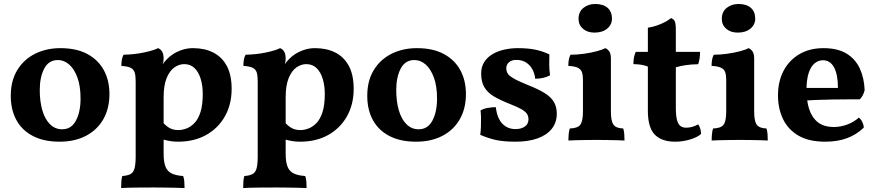

<svg xmlns="http://www.w3.org/2000/svg" viewBox="-20 -712 4455 977"><path d="M282.7 9Q203.7 9 148 -19.7Q92.3 -48.4 63.6 -100.9Q34.8 -153.3 34.8 -224.3Q34.8 -301.2 68 -355.4Q101.1 -409.7 158.4 -438.4Q215.7 -467 287.4 -467Q369.4 -467 424.8 -437Q480.3 -407 508.6 -354.5Q536.9 -302.1 536.9 -233.2Q536.9 -160 505.8 -105.4Q474.7 -50.9 417.7 -21Q360.6 9 282.7 9ZM296.5 -54.1Q342.9 -54.1 366.4 -98.4Q389.9 -142.7 389.9 -210.2Q389.9 -273.8 373.8 -317.7Q357.6 -361.6 331.6 -384.1Q305.5 -406.5 274.8 -406.5Q227.8 -406.5 205 -362.9Q182.3 -319.3 182.3 -254.2Q182.3 -195.5 195.6 -150.1Q209 -104.7 234.8 -79.4Q260.6 -54.1 296.5 -54.1Z M596.4 245Q596.4 224.2 597.6 209.5Q598.9 194.9 602.4 183.7Q629.4 181.7 644.2 173.7Q658.9 165.7 664.6 144.6Q670.4 123.5 670.4 83.7V-296.3Q670.4 -325 665.9 -341.5Q661.4 -358.1 646 -366.4Q630.5 -374.6 597.5 -376.7Q597.5 -391.9 599.7 -406.6Q602 -421.3 608.6 -433.5Q662 -434.5 711.4 -444.7Q760.8 -455 784.3 -467Q797.5 -461.9 805.1 -449.3Q812.6 -436.6 812.6 -412.6Q812.6 -398.4 807.2 -380.5Q801.7 -362.7 791.7 -337L812.6 -316.4V68.9Q812.6 111.9 822.1 136Q831.7 160 853.5 170.6Q875.3 181.2 912.1 183.7Q916.6 195.9 917.9 212.1Q919.1 228.4 919.1 245Q902.1 244 876.3 243.5Q850.6 243 821.9 242.5Q793.1 242 764.9 242Q720 242 672.1 242.5Q624.2 243 596.4 245ZM885.7 9Q862.9 9 843.8 5.6Q824.6 2.1 801.7 -4.3V-97.5Q819.1 -75.4 839 -62.8Q858.8 -50.1 887.6 -50.1Q906.5 -50.1 927.8 -57.8Q949.2 -65.5 968.5 -84.9Q987.9 -104.4 999.8 -140.5Q1011.7 -176.7 1011.7 -234.1Q1011.7 -276.1 1001.3 -310.4Q991 -344.8 970.2 -365.2Q949.4 -385.7 917.4 -385.7Q892.1 -385.7 868 -369.3Q843.9 -352.9 828.3 -315.6Q812.6 -278.3 812.6 -215.6L773.7 -318.5Q789.8 -357.3 803.8 -378.7Q817.7 -400.1 830 -411.3Q841.1 -423.7 860.6 -436.5Q880.1 -449.3 906.3 -458.1Q932.4 -467 962.3 -467Q1020.8 -467 1064.6 -445Q1108.5 -423.1 1133.6 -377.4Q1158.7 -331.7 1158.7 -259.7Q1158.7 -181 1124.6 -120.3Q1090.4 -59.5 1029.2 -25.2Q968 9 885.7 9Z M1217.4 245Q1217.4 224.2 1218.6 209.5Q1219.9 194.9 1223.4 183.7Q1250.4 181.7 1265.2 173.7Q1279.9 165.7 1285.6 144.6Q1291.4 123.5 1291.4 83.7V-296.3Q1291.4 -325 1286.9 -341.5Q1282.4 -358.1 1267 -366.4Q1251.5 -374.6 1218.5 -376.7Q1218.5 -391.9 1220.7 -406.6Q1223 -421.3 1229.6 -433.5Q1283 -434.5 1332.4 -444.7Q1381.8 -455 1405.3 -467Q1418.5 -461.9 1426.1 -449.3Q1433.6 -436.6 1433.6 -412.6Q1433.6 -398.4 1428.2 -380.5Q1422.7 -362.7 1412.7 -337L1433.6 -316.4V68.9Q1433.6 111.9 1443.1 136Q1452.7 160 1474.5 170.6Q1496.3 181.2 1533.1 183.7Q1537.6 195.9 1538.9 212.1Q1540.1 228.4 1540.1 245Q1523.1 244 1497.3 243.5Q1471.6 243 1442.9 242.5Q1414.1 242 1385.9 242Q1341 242 1293.1 242.5Q1245.2 243 1217.4 245ZM1506.7 9Q1483.9 9 1464.8 5.6Q1445.6 2.1 1422.7 -4.3V-97.5Q1440.1 -75.4 1460 -62.8Q1479.8 -50.1 1508.6 -50.1Q1527.5 -50.1 1548.8 -57.8Q1570.2 -65.5 1589.5 -84.9Q1608.9 -104.4 1620.8 -140.5Q1632.7 -176.7 1632.7 -234.1Q1632.7 -276.1 1622.3 -310.4Q1612 -344.8 1591.2 -365.2Q1570.4 -385.7 1538.4 -385.7Q1513.1 -385.7 1489 -369.3Q1464.9 -352.9 1449.3 -315.6Q1433.6 -278.3 1433.6 -215.6L1394.7 -318.5Q1410.8 -357.3 1424.8 -378.7Q1438.7 -400.1 1451 -411.3Q1462.1 -423.7 1481.6 -436.5Q1501.1 -449.3 1527.3 -458.1Q1553.4 -467 1583.3 -467Q1641.8 -467 1685.6 -445Q1729.5 -423.1 1754.6 -377.4Q1779.7 -331.7 1779.7 -259.7Q1779.7 -181 1745.6 -120.3Q1711.4 -59.5 1650.2 -25.2Q1589 9 1506.7 9Z M2096.7 9Q2017.7 9 1962 -19.7Q1906.3 -48.4 1877.6 -100.9Q1848.8 -153.3 1848.8 -224.3Q1848.8 -301.2 1882 -355.4Q1915.1 -409.7 1972.4 -438.4Q2029.7 -467 2101.4 -467Q2183.4 -467 2238.8 -437Q2294.3 -407 2322.6 -354.5Q2350.9 -302.1 2350.9 -233.2Q2350.9 -160 2319.8 -105.4Q2288.7 -50.9 2231.7 -21Q2174.6 9 2096.7 9ZM2110.5 -54.1Q2156.9 -54.1 2180.4 -98.4Q2203.9 -142.7 2203.9 -210.2Q2203.9 -273.8 2187.8 -317.7Q2171.6 -361.6 2145.6 -384.1Q2119.5 -406.5 2088.8 -406.5Q2041.8 -406.5 2019 -362.9Q1996.3 -319.3 1996.3 -254.2Q1996.3 -195.5 2009.6 -150.1Q2023 -104.7 2048.8 -79.4Q2074.6 -54.1 2110.5 -54.1Z M2775.5 -435.1Q2774.5 -409.6 2774.8 -382.3Q2775 -355 2779 -329Q2765.4 -321 2745.1 -316.1Q2724.8 -311.3 2703.4 -311.3Q2700.9 -337.2 2689.3 -358.8Q2677.7 -380.4 2657.3 -393.8Q2637 -407.2 2607.1 -407.2Q2583.9 -407.2 2570.1 -395.3Q2556.3 -383.5 2556.3 -364.2Q2556.3 -350.3 2563.1 -338.6Q2569.8 -327 2593.2 -313.2Q2616.6 -299.5 2665.4 -279.6Q2722 -257.5 2754.1 -236.7Q2786.1 -215.9 2799.6 -191.4Q2813.2 -167 2813.2 -133Q2813.2 -88.4 2787.6 -56.4Q2762 -24.4 2715.1 -7.7Q2668.1 9 2604.1 9Q2542 9 2502 0Q2462.1 -9 2423.9 -25.9Q2426.4 -44.5 2427.2 -67.3Q2428 -90 2427.7 -112Q2427.4 -133.9 2425.4 -149.9Q2438.7 -158.5 2460.7 -162.6Q2482.8 -166.7 2503 -166.7Q2509.5 -111 2535.8 -83.1Q2562.1 -55.2 2603.1 -55.2Q2633.1 -55.2 2651.2 -68.5Q2669.2 -81.8 2669.2 -104.6Q2669.2 -120.5 2661.5 -132.5Q2653.8 -144.4 2633.2 -156.4Q2612.5 -168.3 2572.7 -183.7Q2526 -202.1 2493.8 -221.1Q2461.6 -240.1 2445 -267.6Q2428.4 -295.2 2428.4 -337.8Q2428.4 -370.9 2443.3 -395.1Q2458.3 -419.4 2484.6 -435.5Q2510.9 -451.5 2544.6 -459.2Q2578.3 -467 2614.8 -467Q2667.6 -467 2705 -459Q2742.4 -451.1 2775.5 -435.1Z M2872.4 3Q2872.4 -14.8 2873.9 -30.5Q2875.4 -46.2 2879.5 -58.3Q2919.5 -59.3 2932.9 -77.3Q2946.4 -95.3 2946.4 -145.3V-306.2Q2946.4 -329.7 2941.1 -344.7Q2935.8 -359.6 2919.8 -367.4Q2903.8 -375.1 2871.9 -376.7Q2871.9 -391.9 2874.2 -406.6Q2876.4 -421.3 2883 -433.5Q2916.3 -433.5 2951.9 -438.5Q2987.5 -443.5 3016.6 -451.3Q3045.7 -459 3059.8 -467Q3073 -461.9 3080.8 -449.5Q3088.6 -437.1 3088.6 -414.5V-145.3Q3088.6 -95.3 3101.9 -77.3Q3115.1 -59.3 3151.3 -58.3Q3155.3 -46.2 3156.6 -29.8Q3157.8 -13.4 3157.8 3Q3143.4 2 3120.3 1.5Q3097.1 1 3070 0.5Q3042.9 0 3015.6 0Q2988.8 0 2960.9 0.5Q2933.1 1 2910 1.5Q2886.8 2 2872.4 3ZM3005.3 -546.1Q2968.8 -546.1 2946.4 -565.7Q2923.9 -585.3 2923.9 -616.1Q2923.9 -651.9 2948.7 -671.8Q2973.4 -691.7 3009 -691.7Q3049.6 -691.7 3071.8 -672.1Q3094 -652.5 3094 -617.1Q3094 -586.8 3069.8 -566.4Q3045.5 -546.1 3005.3 -546.1Z M3416.2 9Q3346.8 9 3311.8 -27Q3276.7 -63 3276.7 -148.2V-373.2Q3261.2 -379.3 3244.2 -382.3Q3227.1 -385.2 3203.2 -385.7Q3203.2 -403.9 3205.7 -418.1Q3208.2 -432.3 3214.8 -448H3276.7V-571.1Q3309.8 -576.1 3342.1 -589.7Q3374.4 -603.3 3394.6 -620Q3408.8 -614.4 3413.9 -603Q3419 -591.6 3419 -558.6V-448H3542.2Q3542.2 -429.6 3539.9 -414.5Q3537.6 -399.3 3532.6 -385.2Q3499.3 -384.7 3471.1 -380.7Q3442.9 -376.7 3419 -369.6V-164.5Q3419 -124.7 3424.7 -102.4Q3430.3 -80.1 3442 -71.2Q3453.7 -62.2 3471.2 -62.2Q3487.5 -62.2 3503.3 -66.7Q3519 -71.1 3532.5 -79.4Q3546.6 -60.8 3547.5 -30.3Q3528.4 -13.3 3491.4 -2.2Q3454.5 9 3416.2 9Z M3601.4 3Q3601.4 -14.8 3602.9 -30.5Q3604.4 -46.2 3608.5 -58.3Q3648.5 -59.3 3661.9 -77.3Q3675.4 -95.3 3675.4 -145.3V-306.2Q3675.4 -329.7 3670.1 -344.7Q3664.8 -359.6 3648.8 -367.4Q3632.8 -375.1 3600.9 -376.7Q3600.9 -391.9 3603.2 -406.6Q3605.4 -421.3 3612 -433.5Q3645.3 -433.5 3680.9 -438.5Q3716.5 -443.5 3745.6 -451.3Q3774.7 -459 3788.8 -467Q3802 -461.9 3809.8 -449.5Q3817.6 -437.1 3817.6 -414.5V-145.3Q3817.6 -95.3 3830.9 -77.3Q3844.1 -59.3 3880.3 -58.3Q3884.3 -46.2 3885.6 -29.8Q3886.8 -13.4 3886.8 3Q3872.4 2 3849.3 1.5Q3826.1 1 3799 0.5Q3771.9 0 3744.6 0Q3717.8 0 3689.9 0.5Q3662.1 1 3639 1.5Q3615.8 2 3601.4 3ZM3734.3 -546.1Q3697.8 -546.1 3675.4 -565.7Q3652.9 -585.3 3652.9 -616.1Q3652.9 -651.9 3677.7 -671.8Q3702.4 -691.7 3738 -691.7Q3778.6 -691.7 3800.8 -672.1Q3823 -652.5 3823 -617.1Q3823 -586.8 3798.8 -566.4Q3774.5 -546.1 3734.3 -546.1Z M4179.5 9Q4095.4 9 4042.4 -22.2Q3989.4 -53.4 3964.1 -106.9Q3938.8 -160.3 3938.8 -226.4Q3938.8 -297.2 3966.9 -351.2Q3995 -405.2 4047.3 -436.1Q4099.5 -467 4170.3 -467Q4242.1 -467 4287.4 -439.5Q4332.6 -412 4355 -363.7Q4377.3 -315.4 4379.8 -253.7Q4373.2 -224.9 4355.4 -206.7Q4330 -206.7 4293.9 -206.4Q4257.8 -206.2 4216.4 -205.7Q4175 -205.2 4132.6 -203.4Q4090.2 -201.6 4051.8 -199.1V-264.7H4243.9Q4243.9 -331.8 4224.4 -368.6Q4204.8 -405.4 4167.6 -405.4Q4144.1 -405.4 4125 -389.6Q4105.9 -373.8 4094.9 -340.2Q4083.8 -306.6 4083.8 -252.6Q4083.8 -201.5 4096.8 -158.9Q4109.8 -116.4 4140.3 -91.1Q4170.7 -65.8 4223.5 -65.8Q4258.1 -65.8 4292.2 -78.7Q4326.3 -91.6 4349.7 -113.4Q4359.3 -107.8 4367 -92.8Q4374.8 -77.8 4375.3 -62.5Q4337.6 -26.4 4289.7 -8.7Q4241.8 9 4179.5 9Z"/></svg>

Font: Vollkorn
Style: Regular
Weight: 400
Designer: Friedrich Althausen
Foundry: Friedrich Althausen
Version: Version 5.001